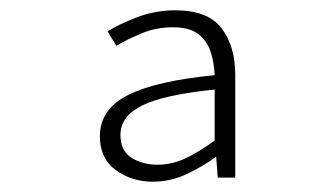

<svg xmlns="http://www.w3.org/2000/svg" viewBox="-20 -751 640 373"><path d="M277 -398Q236 -398 205 -420.5Q174 -443 174 -486Q174 -539 229 -566.5Q284 -594 397 -605Q396 -630 389 -651Q382 -672 365 -685Q348 -698 316 -698Q283 -698 254.5 -686Q226 -674 206 -662L189 -690Q209 -703 245 -717Q281 -731 321 -731Q384 -731 410.5 -696Q437 -661 437 -606V-406H403L400 -446H399Q373 -427 342 -412.5Q311 -398 277 -398ZM286 -431Q314 -431 340.5 -443.5Q367 -456 397 -478V-577Q298 -567 256 -546Q214 -525 214 -489Q214 -458 235.5 -444.5Q257 -431 286 -431Z"/></svg>

Font: Source Code Pro ExtraLight Light
Style: Regular
Weight: 300
Monospace: yes
Version: Version 1.018;hotconv 1.0.116;makeotfexe 2.5.65601